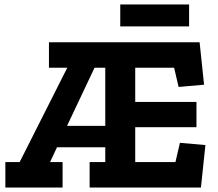

<svg xmlns="http://www.w3.org/2000/svg" viewBox="-20 -839 975 859"><path d="M826 -721V-819H518V-721ZM879 0 899 -190 785 -200 765 -114H585V-270H859V-383H585V-536H759L779 -450L893 -460L873 -650H199V-536H281L68 -114H4V0H260V-114H204L235 -180H451V-114H381V0ZM451 -276H280L403 -536H451Z"/></svg>

Font: Zilla Slab Bold
Style: Regular
Weight: 700
Designer: Typotheque.com
Foundry: Typotheque type foundry
Version: Version 1.3; 2018